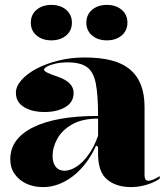

<svg xmlns="http://www.w3.org/2000/svg" viewBox="-20 -750 684 785"><path d="M325 -515Q390 -515 436 -503Q482 -491 512 -465.5Q542 -440 556.5 -402Q571 -364 571 -312V-33Q571 -23 574.5 -17Q578 -11 587 -11Q595 -11 607 -16Q619 -21 633 -30V-20Q620 -10 600.5 -2Q581 6 559.5 10.5Q538 15 517 15Q455 15 418 -16Q381 -47 381 -120Q381 -129 381 -133Q381 -137 381 -140.5Q381 -144 381 -149L373 -155Q355 -115 331 -83.5Q307 -52 278.5 -30Q250 -8 219 3.5Q188 15 156 15Q118 15 88 1Q58 -13 40 -38.5Q22 -64 22 -99Q22 -183 115.5 -229.5Q209 -276 381 -276Q381 -362 371.5 -409.5Q362 -457 335 -476Q308 -495 257 -495Q229 -495 207 -490Q185 -485 172.5 -478Q160 -471 160 -465Q160 -460 172.5 -453.5Q185 -447 217 -436Q281 -414 281 -370Q281 -332 247 -312Q213 -292 162 -292Q112 -292 78.5 -312Q45 -332 45 -371Q45 -397 68 -423Q91 -449 130 -469.5Q169 -490 219.5 -502.5Q270 -515 325 -515ZM381 -265Q316 -265 275 -241.5Q234 -218 214.5 -183Q195 -148 195 -113Q195 -92 201.5 -78.5Q208 -65 218.5 -58.5Q229 -52 244 -52Q259 -52 277 -60Q295 -68 313.5 -85Q332 -102 349.5 -129Q367 -156 381 -195ZM417 -730Q454 -730 477.5 -710Q501 -690 501 -657Q501 -625 477.5 -605Q454 -585 417 -585Q380 -585 356.5 -605Q333 -625 333 -657Q333 -690 356.5 -710Q380 -730 417 -730ZM190 -730Q227 -730 250.5 -710Q274 -690 274 -657Q274 -625 250.5 -605Q227 -585 190 -585Q153 -585 129.5 -605Q106 -625 106 -657Q106 -690 129.5 -710Q153 -730 190 -730Z"/></svg>

Font: Kalnia SemiBold
Style: Regular
Weight: 600
Designer: Frida Medrano
Foundry: Frida Medrano
Version: Version 1.105